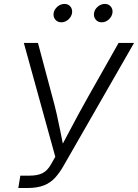

<svg xmlns="http://www.w3.org/2000/svg" viewBox="-20 -943 692 963"><path d="M71.8 0 82 -62H127.4Q167.5 -62 192.6 -74.2Q217.8 -86.4 236.3 -119.6L257.3 -156.7L99.6 -727.5H170.4L241.2 -462.4Q254.9 -413.1 264.9 -368.9Q274.9 -324.7 283.2 -282.5Q291.5 -240.2 300.3 -196.8L281.2 -196.3Q304.7 -240.2 326.9 -282.5Q349.1 -324.7 372.8 -368.7Q396.5 -412.6 424.8 -462.4L574.7 -727.5H652.3L297.4 -108.9Q277.8 -74.7 255.1 -50.3Q232.4 -25.9 199.5 -12.9Q166.5 0 116.7 0ZM490.2 -831.1Q471.2 -831.1 460 -844.7Q448.7 -858.4 451.7 -877.4Q454.6 -896.5 470.7 -909.9Q486.8 -923.3 505.9 -923.3Q524.9 -923.3 535.9 -909.9Q546.9 -896.5 543.9 -877.4Q540.5 -858.4 524.9 -844.7Q509.3 -831.1 490.2 -831.1ZM287.6 -831.1Q268.6 -831.1 257.3 -844.7Q246.1 -858.4 249 -877.4Q252.4 -896.5 268.3 -909.9Q284.2 -923.3 303.2 -923.3Q322.3 -923.3 333.3 -909.9Q344.2 -896.5 341.3 -877.4Q337.9 -858.4 322.3 -844.7Q306.6 -831.1 287.6 -831.1Z"/></svg>

Font: Inter 18pt Light
Style: Italic
Weight: 300
Italic angle: -9.3988°
Designer: Rasmus Andersson
Foundry: rsms
Version: Version 4.001;git-66647c0bb